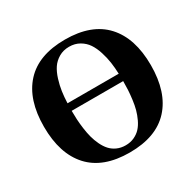

<svg xmlns="http://www.w3.org/2000/svg" viewBox="-156 -878 1081 1064"><g transform="rotate(-30 384.0 -346.0)"><path d="M220.2 -394H547.9Q546.4 -433.1 541.5 -467.5Q536.6 -502 524.9 -538.8Q513.2 -575.7 495.8 -601.6Q478.5 -627.4 449.7 -644.3Q420.9 -661.1 383.8 -661.1Q346.7 -661.1 317.9 -644.3Q289.1 -627.4 271.7 -601.6Q254.4 -575.7 242.9 -538.8Q231.4 -502 226.6 -467.8Q221.7 -433.6 220.2 -394ZM219.2 -346.2Q219.2 -316.9 220.7 -290.3Q222.2 -263.7 226.6 -231Q231 -198.2 238.3 -170.9Q245.6 -143.6 258.3 -116.9Q271 -90.3 287.6 -71.8Q304.2 -53.2 328.9 -42Q353.5 -30.8 383.8 -30.8Q414.1 -30.8 439 -42.2Q463.9 -53.7 480.7 -72Q497.6 -90.3 510.3 -117.2Q522.9 -144 530.3 -171.1Q537.6 -198.2 541.7 -231Q545.9 -263.7 547.4 -290.3Q548.8 -316.9 548.8 -346.2ZM128.2 -79.1Q42 -173.3 42 -346.2Q42 -519 128.2 -613Q214.4 -707 383.8 -707Q553.2 -707 639.6 -613Q726.1 -519 726.1 -346.2Q726.1 -173.3 639.6 -79.1Q553.2 15.1 383.8 15.1Q214.4 15.1 128.2 -79.1Z"/></g></svg>

Font: Linguistics Pro
Style: Bold
Weight: 700
Designer: Stefan Peev, Context Ltd
Foundry: Stefan Peev, Context Ltd
Version: Version 001.000